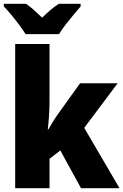

<svg xmlns="http://www.w3.org/2000/svg" viewBox="-20 -992 650 1012"><path d="M241 -460Q241 -424 238.5 -384.5Q236 -345 232 -310H235Q246 -330 261 -354Q276 -378 288 -394L402 -553H600L424 -318L610 0H407L298 -199L241 -155V0H60V-760H241ZM115 -812Q102 -833 81.5 -860.5Q61 -888 39 -914.5Q17 -941 0 -958V-972H117Q139 -957 158.5 -939.5Q178 -922 202 -899Q226 -922 247 -940Q268 -958 290 -972H405V-958Q389 -940 367.5 -914Q346 -888 325 -861Q304 -834 291 -812Z"/></svg>

Font: Noto Sans SemiCondensed Black
Style: Regular
Weight: 900
Width: 4
Designer: Monotype Design Team
Foundry: Monotype Imaging Inc.
Version: Version 2.013; ttfautohint (v1.8.4.7-5d5b)